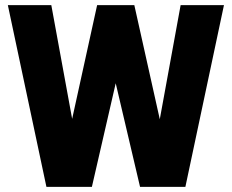

<svg xmlns="http://www.w3.org/2000/svg" viewBox="-20 -731 909 751"><path d="M856 -710.9 705.1 0H527.8L432.6 -405.3L339.4 0H161.6L10.7 -710.9H180.7L262.2 -266.1L359.9 -710.9H505.4L605 -264.6L686.5 -710.9Z"/></svg>

Font: Mardoto Black
Style: Regular
Weight: 900
Designer: Christian Robertson, Vahan Hovhannisyan
Foundry: Google
Version: Version 1.000